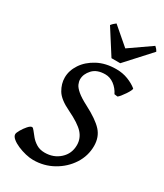

<svg xmlns="http://www.w3.org/2000/svg" viewBox="-196 -853 810 946"><g transform="rotate(30 208.5 -380.0)"><path d="M407.7 -538.1Q410.2 -536.1 405.3 -525.6Q400.4 -515.1 391.6 -502Q382.8 -488.8 374 -478Q365.2 -467.3 360.4 -464.8L342.3 -467.3Q328.6 -495.1 305.2 -512.5Q281.7 -529.8 254.9 -529.8Q207.5 -529.8 183.1 -503.2Q158.7 -476.6 158.7 -446.8Q158.7 -433.6 165 -419.2Q171.4 -404.8 191.4 -387.7Q211.4 -370.6 251 -350.1Q321.8 -313.5 352.3 -280Q382.8 -246.6 382.8 -195.8Q382.8 -139.6 352.1 -92Q321.3 -44.4 269.8 -15.4Q218.3 13.7 156.7 13.7Q137.2 13.7 113.3 8.1Q89.4 2.4 67.4 -7.1Q45.4 -16.6 31.2 -28.6Q17.1 -40.5 17.1 -52.7Q17.1 -60.5 27.1 -77.9Q37.1 -95.2 50 -109.9Q63 -124.5 71.8 -124.5Q77.6 -124.5 86.4 -112.5Q95.2 -100.6 108.4 -85Q121.6 -69.3 141.1 -57.6Q160.6 -45.9 188 -45.9Q238.3 -45.9 272.9 -77.4Q307.6 -108.9 307.6 -157.7Q307.6 -195.3 282 -223.9Q256.3 -252.4 188.5 -285.2Q128.9 -313.5 108.9 -347.2Q88.9 -380.9 88.9 -416.5Q88.9 -456.1 113.5 -493.4Q138.2 -530.8 183.3 -554.9Q228.5 -579.1 289.1 -579.1Q325.7 -579.1 356.2 -567.1Q386.7 -555.2 407.7 -538.1ZM416 -751.5 290.5 -613.8H240.7L152.8 -751.5Q159.2 -759.8 164.6 -764.4Q169.9 -769 176.8 -774.4L275.4 -689.5L397.5 -774.4Q402.8 -770 407.2 -764.9Q411.6 -759.8 416 -751.5Z"/></g></svg>

Font: Dai Banna SIL
Style: Italic
Weight: 400
Italic angle: -11°
Designer: Victor Gaultney
Foundry: SIL International
Version: Version 4.000